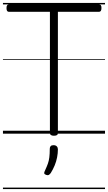

<svg xmlns="http://www.w3.org/2000/svg" viewBox="-20 -905 731 1300"><path d="M345 14Q318 14 318 -5V-825H40Q33 -825 28.5 -830.5Q24 -836 24 -850Q24 -864 28.5 -869.5Q33 -875 40 -875H650Q658 -875 662.5 -870Q667 -865 667 -851Q667 -837 662.5 -831Q658 -825 650 -825H372V-5Q372 5 366 9.5Q360 14 345 14ZM292 279Q281 275 279.5 268.5Q278 262 285 249Q297 223 304 203.5Q311 184 314 160.5Q317 137 317 102Q317 91 323 84.5Q329 78 342 78Q357 78 364.5 86Q372 94 372 106Q372 133 366.5 161Q361 189 350 215.5Q339 242 324 266Q317 276 310 279.5Q303 283 292 279ZM0 365H691V375H0ZM0 -20H691V0H0ZM0 -505H691V-500H0ZM0 -885H691V-875H0Z"/></svg>

Font: Playwrite IT Moderna Guides
Style: Regular
Weight: 400
Designer: Veronika Burian, José Scaglione
Foundry: TypeTogether
Version: Version 1.003